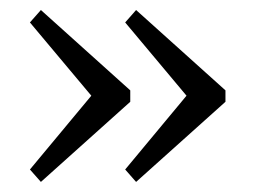

<svg xmlns="http://www.w3.org/2000/svg" viewBox="-20 -543 512 385"><path d="M241.2 -361.8V-338.9L62 -178.2L40 -203.1L163.1 -351.1L40 -498L62 -522.9ZM231 -203.1 354 -351.1 231 -498 252.9 -522.9 432.1 -361.8V-338.9L252.9 -178.2Z"/></svg>

Font: LT Superior Serif
Style: Regular
Weight: 400
Designer: Daniel Lyons
Foundry: LyonsType
Version: Version 2.120;FEAKit 1.0